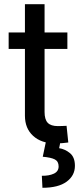

<svg xmlns="http://www.w3.org/2000/svg" viewBox="-20 -685 379 921"><path d="M303.2 -529.3V-450.2H21.5V-529.3ZM99.6 -665H193.8V-147.9Q193.8 -111.8 209 -95.9Q224.1 -80.1 257.8 -80.1Q268.1 -80.1 278.6 -80.6Q289.1 -81.1 299.3 -81.5L307.6 -1.5Q294.4 0.5 278.3 1.7Q262.2 2.9 245.6 2.9Q178.7 2.9 139.2 -33Q99.6 -68.8 99.6 -129.9ZM199.7 -2.9H269.5L263.7 25.9Q292.5 30.3 315.9 49.8Q339.4 69.3 339.4 110.4Q339.4 157.2 299.6 186.5Q259.8 215.8 183.6 215.8L180.7 158.2Q215.8 158.7 238.5 147.9Q261.2 137.2 261.2 113.3Q261.2 89.4 243.2 79.8Q225.1 70.3 185.1 66.9Z"/></svg>

Font: Inter Cardless Tabular
Style: Regular
Weight: 400
Designer: Rasmus Andersson
Foundry: rsms
Version: Version 4.000;git-4fc901f